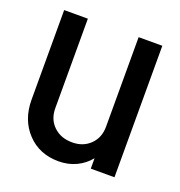

<svg xmlns="http://www.w3.org/2000/svg" viewBox="-101 -592 650 693"><g transform="rotate(20 224.0 -245.0)"><path d="M316 -505H407V0H316V-40Q295 -14 264.5 0.5Q234 15 197 15Q123 15 76.5 -34.5Q30 -84 30 -161V-505H121V-161Q121 -119 148.5 -92.5Q176 -66 220 -66Q262 -66 289 -92.5Q316 -119 316 -161Z"/></g></svg>

Font: Akshar
Style: Regular
Weight: 400
Designer: Tall Chai
Foundry: Tall Chai
Version: Version 1.000